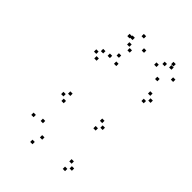

<svg xmlns="http://www.w3.org/2000/svg" viewBox="-281 -1057 1182 1182"><g transform="rotate(45 310.0 -466.0)"><path d="M502.5 -4V-24H482.5V-4ZM530.5 -35.5V-55.5H510.5V-35.5ZM498.5 -65V-85H478.5V-65ZM266 -41.5V-61.5H246V-41.5ZM197.5 -116.5V-136.5H177.5V-116.5ZM268 -684.5V-704.5H248V-684.5ZM243.5 -732V-752H223.5V-732ZM205.5 -691.5V-711.5H185.5V-691.5ZM130.5 -102V-122H110.5V-102ZM243.5 20.5V0.5H223.5V20.5ZM459 -314V-334H439V-314ZM487 -347V-367H467V-347ZM455 -375V-395H435V-375ZM198 -354.5V-374.5H178V-354.5ZM170 -322.5V-342.5H150V-322.5ZM201 -294V-314H181V-294ZM549.5 -642V-662H529.5V-642ZM577.5 -673.5V-693.5H557.5V-673.5ZM545.5 -703V-723H525.5V-703ZM156 -682.5V-702.5H136V-682.5ZM128 -650.5V-670.5H108V-650.5ZM159 -622V-642H139V-622ZM513 -797V-817H493V-797ZM584.5 -863V-883H564.5V-863ZM518.5 -932V-952H498.5V-932ZM479.5 -894.5V-914.5H459.5V-894.5ZM524 -908.5V-928.5H504V-908.5ZM447 -855.5V-875.5H427V-855.5ZM331 -863V-883H311V-863ZM268 -924.5V-944.5H248V-924.5ZM205.5 -863V-883H185.5V-863ZM241 -825.5V-845.5H221V-825.5ZM225.5 -868.5V-888.5H205.5V-868.5ZM268 -801.5V-821.5H248V-801.5Z"/></g></svg>

Font: Monaspace Radon Dots Var
Style: Regular
Weight: 400
Designer: Riley Cran and the Lettermatic Team
Version: Version 1.100 (Monaspace Radon Dots)